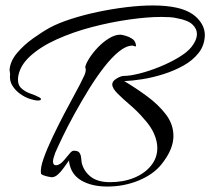

<svg xmlns="http://www.w3.org/2000/svg" viewBox="-20 -622 770 703"><path d="M373 61Q316 61 278 39Q240 17 233 -29V-35Q225 -24 214.5 -9Q204 6 192.5 16.5Q181 27 169 27Q167 27 157.5 25Q148 23 139.5 20Q131 17 130 13Q127 -6 139.5 -41.5Q152 -77 172.5 -120Q193 -163 215.5 -206Q238 -249 257 -283.5Q276 -318 284 -336Q290 -347 292 -354.5Q294 -362 294 -366Q294 -372 292 -376Q294 -388 306.5 -408Q319 -428 338 -448Q357 -468 379 -481.5Q401 -495 420 -495Q426 -495 438.5 -491.5Q451 -488 462.5 -481Q474 -474 477 -461Q478 -458 478 -455Q478 -452 476 -452Q474 -452 470.5 -453.5Q467 -455 465 -455Q442 -455 415 -433Q388 -411 359.5 -374Q331 -337 304 -293Q277 -249 252.5 -204.5Q228 -160 210 -122.5Q192 -85 182 -62Q174 -40 174 -31Q174 -17 185 -17Q199 -17 215 -36Q226 -49 235.5 -60.5Q245 -72 252 -70Q266 -70 271 -62.5Q276 -55 277 -45Q278 -35 279 -27Q286 4 311.5 24.5Q337 45 383 45Q432 45 471 29Q510 13 533 -15.5Q556 -44 556 -80Q556 -105 544 -132.5Q532 -160 506 -188Q484 -214 457 -237Q430 -260 410.5 -279.5Q391 -299 391 -313Q391 -325 407 -334.5Q423 -344 433 -344Q456 -344 491.5 -353Q527 -362 565 -377.5Q603 -393 634.5 -412Q666 -431 681 -450Q690 -461 695.5 -473.5Q701 -486 701 -498Q701 -517 684.5 -532.5Q668 -548 629 -555Q618 -558 603 -559Q588 -560 571 -560Q520 -560 453 -550.5Q386 -541 317 -523Q248 -505 188 -478Q128 -451 89.5 -415.5Q51 -380 46 -337Q44 -312 58 -299Q72 -286 91 -279.5Q110 -273 121 -267Q130 -263 130 -259Q130 -254 119 -254Q107 -254 89 -260Q71 -266 53.5 -278.5Q36 -291 25 -309Q14 -327 17 -351Q17 -353 16 -358.5Q15 -364 15 -367Q18 -399 42.5 -428Q67 -457 100.5 -481Q134 -505 163 -521Q195 -538 240 -552.5Q285 -567 336.5 -578Q388 -589 441 -595.5Q494 -602 540 -602Q589 -602 626 -594Q676 -583 703 -555Q730 -527 730 -493Q729 -456 707.5 -428.5Q686 -401 652 -382Q618 -363 578.5 -350.5Q539 -338 501 -332Q463 -326 435 -325Q477 -300 518.5 -269.5Q560 -239 587.5 -203Q615 -167 615 -124Q615 -100 604.5 -74.5Q594 -49 571 -20Q541 17 487.5 39Q434 61 373 61Z"/></svg>

Font: Allura
Style: Regular
Weight: 400
Designer: Robert E. Leuschke
Foundry: Robert E. Leuschke
Version: Version 1.110